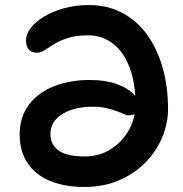

<svg xmlns="http://www.w3.org/2000/svg" viewBox="-20 -731 726 761"><path d="M314 10Q237 10 179.5 -13.5Q122 -37 90 -83.5Q58 -130 58 -198Q58 -268 95 -316.5Q132 -365 195 -389.5Q258 -414 335 -414Q396 -414 439.5 -399Q483 -384 507 -360.5Q531 -337 531 -314Q531 -294 521 -284Q511 -274 489 -274Q481 -274 469.5 -279.5Q458 -285 441.5 -291Q425 -297 402 -302.5Q379 -308 348 -308Q273 -308 226.5 -278.5Q180 -249 180 -200Q180 -158 212 -134.5Q244 -111 315 -111Q374 -111 419.5 -140Q465 -169 491 -216Q517 -263 517 -316Q517 -404 493 -465.5Q469 -527 426.5 -559Q384 -591 329 -591Q282 -591 249.5 -580.5Q217 -570 195 -556.5Q173 -543 157.5 -532.5Q142 -522 127 -522Q105 -522 94 -535Q83 -548 83 -571Q83 -595 101.5 -619.5Q120 -644 153.5 -664.5Q187 -685 232.5 -698Q278 -711 332 -711Q406 -711 464.5 -680Q523 -649 563 -593.5Q603 -538 624.5 -463Q646 -388 646 -299Q646 -243 623.5 -188Q601 -133 558 -88.5Q515 -44 453.5 -17Q392 10 314 10Z"/></svg>

Font: Shantell Sans SemiBold
Style: Regular
Weight: 600
Designer: Stephen Nixon, Anya Danilova, Shantell Martin
Foundry: Arrow Type
Version: Version 1.011;[c5ecc13dd]